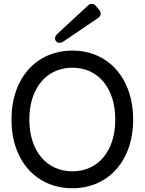

<svg xmlns="http://www.w3.org/2000/svg" viewBox="-20 -986 770 1021"><path d="M365 15C554 15 688 -129 688 -350C688 -572 554 -717 365 -717C175 -717 41 -572 41 -350C41 -129 175 15 365 15ZM136 -350C136 -519 229 -626 365 -626C501 -626 593 -519 593 -350C593 -182 501 -75 365 -75C229 -75 136 -182 136 -350ZM278 -767C287 -756 302 -755 318 -766L500 -889C519 -902 520 -918 507 -934L491 -953C478 -969 461 -970 446 -955L285 -806C271 -792 269 -779 278 -767Z"/></svg>

Font: 寒蝉半圆体
Style: Regular
Weight: 400
Designer: Yoshimichi Ohira & Warren
Foundry: ChillType
Version: Version 1.800;Glyphs 3.1.1 (3135)